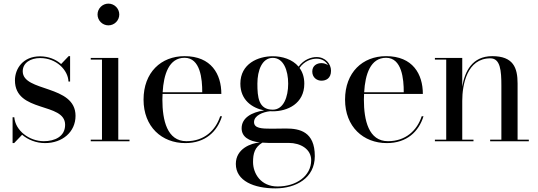

<svg xmlns="http://www.w3.org/2000/svg" viewBox="-20 -780 2972 1060"><path d="M58 10 102 -36C135 -8 180 10 228.5 10C324.5 10 397 -51.5 397 -140.5C397 -314 105.5 -270.5 105.5 -386.5C105.5 -433 148.5 -459.5 202 -459.5C291.5 -459.5 356 -392.5 358 -330H367V-470H359L317.5 -426.5C288.5 -452 248 -469 201 -469C106.5 -469 62.5 -400.5 62.5 -336.5C62.5 -155 339.5 -217.5 339.5 -91C339.5 -25 280.5 -0.5 222 -0.5C140.5 -0.5 64.5 -60 59 -132.5H49.5V10Z M518.5 -700C518.5 -667 545.5 -640 578.5 -640C611.5 -640 638.5 -667 638.5 -700C638.5 -733 611.5 -760 578.5 -760C545.5 -760 518.5 -733 518.5 -700ZM481 -9V0H695V-9H633V-460H481V-451H543V-9Z M1205.5 -138H1195.5C1170.5 -60.5 1107.5 -0.5 1009.5 -0.5C902.5 -0.5 876.5 -116 876.5 -230C876.5 -240.5 877 -251 877.5 -261.5H1202C1202 -370.5 1146.5 -470 999 -470C869 -470 772.5 -380 772.5 -230C772.5 -80 873.5 10 1003 10C1113.5 10 1179.5 -53.5 1205.5 -138ZM999 -461C1086 -461 1097 -344 1096.5 -270.5H878C883.5 -370 913 -461 999 -461Z M1314 -72C1314 -25 1352.5 -1 1414.5 6.5C1366.5 10 1282 40.5 1282 125C1282 219.5 1383.5 260 1500.5 260C1613.5 260 1718 203.5 1718 82C1718 -53.5 1634 -70.5 1559 -70.5C1530.5 -70.5 1514 -69.5 1479 -69.5C1424.5 -69.5 1382.5 -71.5 1382.5 -106C1382.5 -142 1430.5 -161.5 1471 -166C1476 -165.5 1481 -165.5 1486 -165.5C1567 -165.5 1660 -207.5 1660 -318C1660 -354 1650 -383 1633.5 -405C1661 -444 1699.5 -456 1728 -456C1759 -456 1780.5 -440 1791 -420C1781 -427.5 1767.5 -431.5 1754.5 -431.5C1730.5 -431.5 1704 -418.5 1704 -385C1704 -352 1729.5 -334.5 1754.5 -334.5C1779.5 -334.5 1807.5 -347 1807.5 -389.5C1807.5 -427.5 1776.5 -465 1727.5 -465C1699 -465 1657.5 -452 1628.5 -412C1594 -453 1537.5 -469.5 1486 -469.5C1405 -469.5 1307 -428.5 1307 -318C1307 -228.5 1371 -184 1438 -170.5C1367.5 -160 1314 -128.5 1314 -72ZM1401 -318C1401 -392 1427 -460.5 1486 -460.5C1545 -460.5 1571 -392 1571 -318C1571 -244 1545 -174.5 1486 -174.5C1407 -174.5 1401 -244 1401 -318ZM1377 114.5C1377 67.5 1386 33.5 1428.5 7.5C1439 8.5 1450.5 9 1462.5 9H1574C1639 9 1698 43 1698 104.5C1698 191.5 1616 249.5 1512.5 249.5C1420 249.5 1377 178 1377 114.5Z M2318 -138H2308C2283 -60.5 2220 -0.5 2122 -0.5C2015 -0.5 1989 -116 1989 -230C1989 -240.5 1989.5 -251 1990 -261.5H2314.5C2314.5 -370.5 2259 -470 2111.5 -470C1981.5 -470 1885 -380 1885 -230C1885 -80 1986 10 2115.5 10C2226 10 2292 -53.5 2318 -138ZM2111.5 -461C2198.5 -461 2209.5 -344 2209 -270.5H1990.5C1996 -370 2025.5 -461 2111.5 -461Z M2381 -9V0H2594V-9H2532V-223.5C2532 -311.5 2558 -458 2687 -458C2742.5 -458 2748 -390.5 2748 -306.5V-9H2686V0H2899.5V-9H2837.5V-319C2837.5 -406 2814 -470 2697.5 -470C2586 -470 2545.5 -384 2532 -301.5V-460H2381V-451H2443.5V-9Z"/></svg>

Font: Bodoni* 24
Style: Regular
Weight: 400
Version: Version 2.3